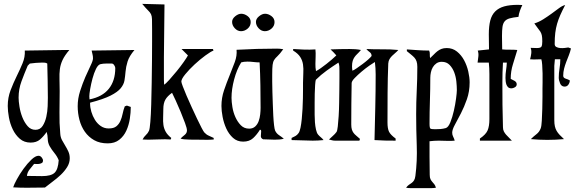

<svg xmlns="http://www.w3.org/2000/svg" viewBox="-20 -726 2987 991"><path d="M338 -468Q314 -440 303 -416.5Q292 -393 289 -369Q286 -345 287 -318Q288 -291 288 -256Q288 -202 287 -146.5Q286 -91 291 -37Q292 -18 300 -3Q308 12 317 26.5Q326 41 333 56.5Q340 72 340 91Q340 115 326.5 136.5Q313 158 293.5 176.5Q274 195 251.5 211.5Q229 228 212 242L118 243Q101 243 83 242.5Q65 242 48 241Q52 227 67 199.5Q82 172 101.5 145Q121 118 142 98Q163 78 179 78Q188 78 195 86.5Q202 95 202 103Q202 111 197 114.5Q192 118 184.5 119.5Q177 121 169 120.5Q161 120 156 120Q145 134 133 148.5Q121 163 119 182L197 183Q244 183 262 165.5Q280 148 283 101Q275 81 261 64Q247 47 236 28Q227 11 226.5 -8Q226 -27 221 -45Q205 -22 186.5 -6Q168 10 138 10Q105 10 82.5 -9.5Q60 -29 46 -58Q32 -87 26 -120Q20 -153 20 -179Q20 -222 34.5 -260Q49 -298 66 -332.5Q83 -367 96.5 -399.5Q110 -432 108 -465Q159 -465 210 -466.5Q261 -468 312 -468ZM197 -403Q181 -403 165.5 -401.5Q150 -400 134 -398L123 -387Q106 -347 91 -306.5Q76 -266 76 -222Q76 -204 80.5 -175.5Q85 -147 95.5 -120.5Q106 -94 122.5 -75Q139 -56 163 -56Q187 -56 200 -76Q213 -96 219 -123Q225 -150 226 -177.5Q227 -205 227 -221Q227 -266 226 -309.5Q225 -353 224 -398Q218 -402 211 -402.5Q204 -403 197 -403Z M453 -465Q509 -465 563.5 -466.5Q618 -468 674 -468Q647 -436 638.5 -408.5Q630 -381 628 -356.5Q626 -332 622.5 -311Q619 -290 603 -270.5Q587 -251 550.5 -232.5Q514 -214 445 -196V-191Q445 -171 451.5 -149Q458 -127 470 -107.5Q482 -88 500 -75.5Q518 -63 541 -63Q567 -63 580.5 -74Q594 -85 601.5 -102Q609 -119 613 -139Q617 -159 624 -177L635 -181L655 -174Q655 -145 650 -112.5Q645 -80 632 -51.5Q619 -23 595.5 -4.5Q572 14 536 14Q495 14 466 -2.5Q437 -19 418 -46Q399 -73 390 -107.5Q381 -142 381 -178Q381 -217 393.5 -256Q406 -295 420.5 -328.5Q435 -362 447.5 -387.5Q460 -413 460 -425Q460 -436 457.5 -445.5Q455 -455 453 -465ZM441 -229 442 -213Q508 -226 541.5 -267.5Q575 -309 575 -375Q575 -381 569.5 -389.5Q564 -398 557 -398Q543 -398 528 -398Q513 -398 499 -395Q486 -392 475.5 -370.5Q465 -349 457.5 -321Q450 -293 445.5 -267Q441 -241 441 -229Z M714 -706Q743 -706 771.5 -704.5Q800 -703 829 -703Q829 -634 827.5 -567Q826 -500 826 -431V-315L827 -289Q835 -293 853.5 -313.5Q872 -334 892 -358.5Q912 -383 928.5 -406.5Q945 -430 950 -440L917 -473H1079L1082 -465Q1068 -460 1040 -439.5Q1012 -419 984.5 -393.5Q957 -368 936.5 -343Q916 -318 916 -305Q916 -300 923.5 -280Q931 -260 943 -232Q955 -204 969.5 -172.5Q984 -141 997 -113.5Q1010 -86 1020.5 -66Q1031 -46 1035 -42Q1045 -31 1058 -25.5Q1071 -20 1083 -14V-6Q1063 -4 1043 -4.5Q1023 -5 1003 -5Q995 -5 982.5 -5Q970 -5 956 -5.5Q942 -6 930 -7Q918 -8 912 -11Q921 -20 933 -29.5Q945 -39 945 -53Q945 -64 935 -91Q925 -118 912.5 -148.5Q900 -179 887 -207Q874 -235 868 -247Q844 -230 833.5 -211.5Q823 -193 823 -163Q823 -140 822 -119.5Q821 -99 823.5 -81Q826 -63 835 -46.5Q844 -30 864 -14L861 -6Q832 -8 803.5 -6.5Q775 -5 746 -5L716 -6Q722 -19 732.5 -28.5Q743 -38 749 -51Q753 -60 756 -97Q759 -134 760.5 -186.5Q762 -239 763 -299.5Q764 -360 764.5 -415Q765 -470 765 -513Q765 -556 765 -574Q765 -611 764.5 -627Q764 -643 759.5 -652.5Q755 -662 744.5 -672Q734 -682 714 -706Z M1410 -475Q1425 -475 1442 -472Q1424 -447 1412.5 -436.5Q1401 -426 1395 -416.5Q1389 -407 1387 -391Q1385 -375 1385 -340Q1385 -328 1385 -304.5Q1385 -281 1386 -251.5Q1387 -222 1388 -190Q1389 -158 1390.5 -129.5Q1392 -101 1394.5 -80Q1397 -59 1400 -52Q1407 -37 1420 -28.5Q1433 -20 1445 -10Q1434 -7 1422 -6Q1410 -5 1398 -5Q1383 -5 1368 -6Q1353 -7 1338 -7Q1325 -13 1326.5 -25.5Q1328 -38 1328 -49L1327 -54L1322 -57Q1306 -31 1286.5 -13Q1267 5 1235 5Q1204 5 1182.5 -14.5Q1161 -34 1148 -62.5Q1135 -91 1129 -122.5Q1123 -154 1123 -179Q1123 -221 1136.5 -260.5Q1150 -300 1165 -336.5Q1180 -373 1192 -406Q1204 -439 1201 -469Q1306 -475 1410 -475ZM1225 -404Q1202 -367 1188.5 -316Q1175 -265 1175 -221Q1175 -201 1179.5 -173.5Q1184 -146 1195 -121.5Q1206 -97 1223 -79.5Q1240 -62 1266 -62Q1285 -62 1297 -73Q1309 -84 1315 -100.5Q1321 -117 1323 -135.5Q1325 -154 1325 -169Q1325 -228 1324 -286.5Q1323 -345 1320 -404Q1304 -404 1288.5 -406Q1273 -408 1257 -408Q1238 -408 1225 -404ZM1348 -655Q1365 -655 1381 -643Q1397 -631 1397 -612Q1397 -592 1381.5 -578.5Q1366 -565 1347 -565Q1329 -565 1315 -580Q1301 -595 1301 -613Q1301 -629 1317 -642Q1333 -655 1348 -655ZM1225 -655Q1242 -655 1258 -643Q1274 -631 1274 -612Q1274 -592 1258.5 -578.5Q1243 -565 1224 -565Q1206 -565 1192 -580Q1178 -595 1178 -613Q1178 -629 1194 -642Q1210 -655 1225 -655Z M1493 -473Q1522 -471 1550.5 -470Q1579 -469 1608 -471Q1610 -452 1609 -433.5Q1608 -415 1608 -396Q1608 -387 1608.5 -377.5Q1609 -368 1611 -359Q1621 -364 1635.5 -374Q1650 -384 1665 -396Q1680 -408 1693.5 -419.5Q1707 -431 1716 -440Q1709 -448 1701.5 -456Q1694 -464 1686 -471Q1711 -472 1735.5 -472.5Q1760 -473 1785 -473Q1799 -473 1814 -472Q1829 -471 1843 -468Q1833 -456 1824.5 -448Q1816 -440 1810 -431.5Q1804 -423 1800.5 -412Q1797 -401 1797 -384Q1797 -378 1797.5 -372.5Q1798 -367 1799 -361Q1807 -364 1821.5 -374Q1836 -384 1851.5 -395.5Q1867 -407 1880 -418.5Q1893 -430 1898 -437Q1898 -450 1888 -457Q1878 -464 1871 -473Q1913 -471 1953.5 -471.5Q1994 -472 2036 -468Q2028 -459 2019.5 -452Q2011 -445 2003.5 -437.5Q1996 -430 1990.5 -421Q1985 -412 1984 -398Q1981 -322 1980.5 -246Q1980 -170 1980 -94Q1980 -62 1988 -46Q1996 -30 2022 -11V0Q1995 0 1967.5 -0.5Q1940 -1 1913 -3Q1915 -88 1917 -172.5Q1919 -257 1919 -342Q1919 -358 1918 -374Q1917 -390 1915 -406Q1906 -401 1886 -387Q1866 -373 1846 -356Q1826 -339 1810.5 -323Q1795 -307 1795 -297Q1794 -243 1793.5 -190.5Q1793 -138 1793 -84Q1793 -68 1796 -58Q1799 -48 1804.5 -40.5Q1810 -33 1818.5 -26Q1827 -19 1838 -9L1835 0H1709Q1701 0 1693.5 -2Q1686 -4 1678 -6Q1688 -16 1698.5 -25Q1709 -34 1717 -45Q1721 -51 1723.5 -73.5Q1726 -96 1728 -127Q1730 -158 1730.5 -194.5Q1731 -231 1731.5 -264Q1732 -297 1732 -323Q1732 -349 1732 -361Q1732 -372 1731.5 -382Q1731 -392 1727 -403Q1696 -383 1666 -361.5Q1636 -340 1610 -314Q1608 -308 1606.5 -287.5Q1605 -267 1604.5 -242.5Q1604 -218 1604 -195.5Q1604 -173 1604 -164Q1604 -153 1604 -134Q1604 -115 1605.5 -95Q1607 -75 1611 -57Q1615 -39 1622 -31Q1629 -23 1636.5 -17Q1644 -11 1650 -3Q1621 0 1594 0Q1567 0 1539.5 -1.5Q1512 -3 1485 -3V-14Q1496 -19 1505 -24Q1514 -29 1521 -39Q1527 -47 1531 -66.5Q1535 -86 1537.5 -111Q1540 -136 1541.5 -164Q1543 -192 1543.5 -218Q1544 -244 1544 -265.5Q1544 -287 1544 -299Q1544 -324 1545.5 -348Q1547 -372 1544 -393Q1541 -414 1529.5 -432Q1518 -450 1493 -465Z M2286 -478Q2316 -478 2338.5 -460Q2361 -442 2375.5 -415Q2390 -388 2397 -357Q2404 -326 2404 -301Q2404 -254 2390 -214Q2376 -174 2359 -141Q2342 -108 2328 -82.5Q2314 -57 2314 -41Q2314 -30 2319 -20.5Q2324 -11 2327 0Q2307 2 2286 1Q2265 0 2245 0Q2221 0 2197 3V84L2198 176Q2198 191 2202 199Q2206 207 2211.5 213Q2217 219 2222 225.5Q2227 232 2230 243Q2218 245 2206.5 245Q2195 245 2183 245H2122Q2111 245 2099 245Q2087 245 2076 243Q2083 233 2090.5 228Q2098 223 2105 218Q2112 213 2117 205Q2122 197 2124 182Q2134 105 2131 23.5Q2128 -58 2128 -136Q2128 -198 2131 -258.5Q2134 -319 2134 -381Q2134 -398 2130 -409.5Q2126 -421 2118.5 -429Q2111 -437 2101.5 -444.5Q2092 -452 2080 -462V-471Q2109 -469 2137.5 -467Q2166 -465 2195 -465Q2199 -456 2198.5 -446Q2198 -436 2200 -426Q2211 -436 2219.5 -445Q2228 -454 2237.5 -461.5Q2247 -469 2258.5 -473.5Q2270 -478 2286 -478ZM2197 -87Q2197 -65 2202 -62Q2207 -59 2226 -59Q2240 -59 2253.5 -60Q2267 -61 2281 -65Q2294 -69 2304.5 -95Q2315 -121 2322.5 -154Q2330 -187 2334 -217.5Q2338 -248 2338 -261Q2338 -280 2335.5 -305Q2333 -330 2324.5 -352.5Q2316 -375 2300.5 -391Q2285 -407 2260 -407Q2244 -407 2232.5 -399Q2221 -391 2214 -379Q2207 -367 2204 -352.5Q2201 -338 2201 -325Q2201 -265 2199 -206Q2197 -147 2197 -87Z M2653 -701 2676 -700Q2669 -686 2663.5 -670.5Q2658 -655 2656 -639Q2627 -636 2610 -631Q2593 -626 2584.5 -615.5Q2576 -605 2573.5 -587Q2571 -569 2571 -540L2572 -471Q2592 -469 2611 -469.5Q2630 -470 2650 -468Q2639 -431 2627.5 -394.5Q2616 -358 2616 -319Q2625 -315 2636 -308.5Q2647 -302 2647 -291Q2647 -281 2637.5 -275.5Q2628 -270 2620 -270Q2609 -270 2603 -275.5Q2597 -281 2594 -289Q2591 -297 2590 -306.5Q2589 -316 2589 -324Q2589 -344 2592 -363.5Q2595 -383 2596 -403H2576Q2573 -352 2573 -301Q2573 -243 2573.5 -185.5Q2574 -128 2576 -70Q2576 -57 2580.5 -48Q2585 -39 2592 -31Q2599 -23 2606.5 -16Q2614 -9 2622 0H2457V-11Q2488 -32 2497 -53.5Q2506 -75 2506 -111V-344Q2506 -374 2503 -403H2445Q2447 -418 2449 -434Q2451 -450 2446 -465Q2460 -467 2475 -468Q2490 -469 2504 -471L2503 -549Q2503 -591 2510.5 -620Q2518 -649 2536 -667Q2554 -685 2582.5 -693Q2611 -701 2653 -701Z M2897 -700Q2882 -671 2872 -648.5Q2862 -626 2855.5 -603.5Q2849 -581 2846 -556.5Q2843 -532 2843 -499Q2843 -488 2851.5 -483.5Q2860 -479 2871.5 -478Q2883 -477 2895 -478.5Q2907 -480 2913 -481L2927 -476Q2923 -458 2916 -440.5Q2909 -423 2902.5 -406Q2896 -389 2891.5 -371.5Q2887 -354 2887 -335Q2887 -324 2900 -320Q2913 -316 2921 -311Q2921 -300 2914 -289.5Q2907 -279 2894 -279Q2878 -279 2871 -295.5Q2864 -312 2864 -325Q2864 -349 2868 -372.5Q2872 -396 2872 -420H2844Q2844 -412 2842.5 -403Q2841 -394 2841 -386V-106Q2841 -87 2844 -74Q2847 -61 2853 -50.5Q2859 -40 2868.5 -30Q2878 -20 2891 -8Q2869 -6 2848 -5Q2827 -4 2805 -4Q2784 -4 2762.5 -5Q2741 -6 2720 -8Q2734 -22 2749 -33.5Q2764 -45 2771 -64Q2775 -75 2776.5 -103.5Q2778 -132 2779 -164Q2780 -196 2780 -225.5Q2780 -255 2780 -269Q2780 -279 2780.5 -301Q2781 -323 2780.5 -347Q2780 -371 2778.5 -391.5Q2777 -412 2774 -420L2735 -419L2716 -420Q2720 -434 2722 -449.5Q2724 -465 2719 -479L2751 -478Q2771 -478 2775 -486Q2779 -494 2779 -512Q2779 -533 2776.5 -544Q2774 -555 2768.5 -563.5Q2763 -572 2755.5 -581Q2748 -590 2738 -605Q2761 -612 2784 -626.5Q2807 -641 2827.5 -656Q2848 -671 2865.5 -684Q2883 -697 2897 -700Z"/></svg>

Font: Germanica
Style: Regular
Weight: 400
Designer: Peter Wiegel
Foundry: Peter Wiegel